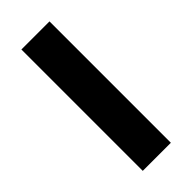

<svg xmlns="http://www.w3.org/2000/svg" viewBox="-228 -742 783 783"><g transform="rotate(-45 164.0 -350.0)"><path d="M83 0V-700H245V0Z"/></g></svg>

Font: Montserrat Z
Style: Bold
Weight: 700
Designer: Julieta Ulanovsky
Foundry: Julieta Ulanovsky
Version: Version 8.000